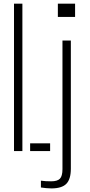

<svg xmlns="http://www.w3.org/2000/svg" viewBox="-20 -820 486 1042"><path d="M56 0V-800H101.5V0ZM143.5 0V-42H252V0ZM294 -728V-800H387.5V-728ZM259 202.5Q247 202.5 230.2 201Q213.5 199.5 202 197.5V160.5Q213.5 162.5 227.8 163.2Q242 164 257.5 164Q291.5 164 305.2 149.8Q319 135.5 319 98V-600H364.5V95.5Q364.5 152.5 340 177.5Q315.5 202.5 259 202.5Z"/></svg>

Font: Big Shoulders Stencil Display Thin Light
Style: Regular
Weight: 300
Version: Version 2.001